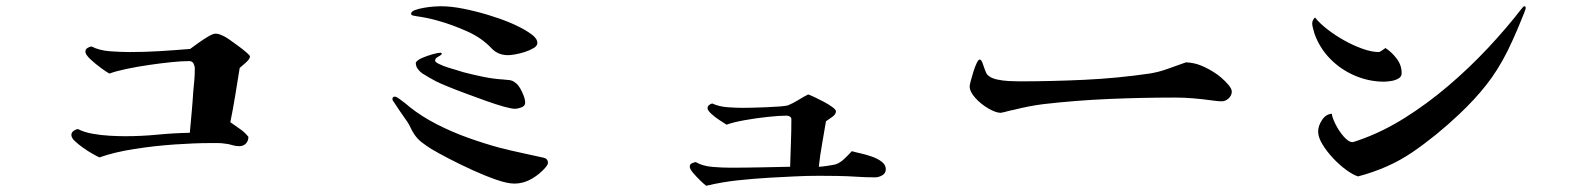

<svg xmlns="http://www.w3.org/2000/svg" viewBox="-20 -651 5040 616"><path d="M782 -470Q782 -462 768.5 -450Q755 -438 749 -433Q742 -390 735 -346.5Q728 -303 719 -259Q734 -248 749.5 -237.5Q765 -227 777 -212Q777 -199 769 -190.5Q761 -182 747 -182Q736 -182 725 -185.5Q714 -189 703 -190Q691 -192 679.5 -192Q668 -192 656 -192Q605 -192 540 -187.5Q475 -183 411 -173Q347 -163 299 -146Q292 -149 277 -157.5Q262 -166 246.5 -177Q231 -188 220 -198.5Q209 -209 209 -218Q209 -226 216 -231Q223 -236 230 -237Q249 -227 276.5 -222Q304 -217 332.5 -215.5Q361 -214 382 -214Q434 -214 485.5 -219Q537 -224 589 -225Q592 -258 595 -291Q598 -324 600 -357Q602 -376 603.5 -394Q605 -412 605 -431Q605 -439 601 -447Q597 -455 587 -455Q563 -455 529 -451.5Q495 -448 457.5 -442.5Q420 -437 386.5 -430Q353 -423 331 -415Q323 -419 304.5 -432.5Q286 -446 270 -461Q254 -476 254 -485Q254 -493 260.5 -497Q267 -501 273 -502Q299 -489 333.5 -486.5Q368 -484 396 -484Q445 -484 493.5 -487Q542 -490 590 -494Q598 -500 614 -511.5Q630 -523 646.5 -533Q663 -543 671 -543Q679 -543 685.5 -540.5Q692 -538 698 -535Q703 -533 716 -524Q729 -515 744.5 -503.5Q760 -492 771 -482.5Q782 -473 782 -470Z M1738 -128Q1738 -123 1729.5 -113Q1721 -103 1710.5 -94.5Q1700 -86 1695 -83Q1664 -62 1630 -62Q1608 -62 1572 -74.5Q1536 -87 1495.5 -105.5Q1455 -124 1419.5 -142.5Q1384 -161 1364 -173Q1348 -183 1333 -194.5Q1318 -206 1308 -222Q1302 -231 1297.5 -241Q1293 -251 1287 -260Q1275 -277 1263 -294.5Q1251 -312 1240 -329Q1240 -330 1239.5 -331Q1239 -332 1239 -333Q1239 -341 1247 -341Q1251 -341 1261 -334Q1271 -327 1281 -319Q1291 -311 1294 -308Q1333 -277 1382 -252Q1431 -227 1483 -208.5Q1535 -190 1583 -177Q1618 -168 1653.5 -160.5Q1689 -153 1724 -145Q1738 -142 1738 -128ZM1665 -322Q1665 -311 1653 -306.5Q1641 -302 1632 -302Q1621 -302 1596 -309Q1571 -316 1539 -327.5Q1507 -339 1474.5 -351Q1442 -363 1416.5 -373.5Q1391 -384 1379 -390Q1368 -396 1356.5 -402.5Q1345 -409 1334 -416Q1325 -423 1319.5 -431Q1314 -439 1314 -450Q1318 -458 1334 -465Q1350 -472 1368 -477Q1386 -482 1394 -482Q1397 -481 1398 -478Q1394 -473 1385 -468.5Q1376 -464 1376 -456Q1376 -452 1388 -446Q1400 -440 1417 -434.5Q1434 -429 1448.5 -425Q1463 -421 1468 -419Q1499 -411 1530.5 -404.5Q1562 -398 1594 -396Q1605 -395 1614.5 -394Q1624 -393 1633 -386Q1644 -379 1654.5 -357Q1665 -335 1665 -322ZM1704 -513Q1704 -504 1692.5 -497Q1681 -490 1664.5 -484.5Q1648 -479 1632.5 -476.5Q1617 -474 1610 -474Q1577 -474 1556 -497Q1525 -530 1477.5 -551Q1430 -572 1387 -584Q1353 -594 1316 -599Q1313 -600 1306 -601Q1299 -602 1299 -607Q1299 -614 1311 -618.5Q1323 -623 1340 -626Q1357 -629 1372 -630Q1387 -631 1393 -631Q1427 -631 1467 -623Q1507 -615 1546.5 -603Q1586 -591 1617 -578Q1627 -574 1648 -563.5Q1669 -553 1686.5 -540Q1704 -527 1704 -513Z M2822 -108Q2822 -95 2810.5 -88.5Q2799 -82 2788 -82Q2773 -82 2758 -82.5Q2743 -83 2728 -84Q2698 -86 2667.5 -86.5Q2637 -87 2607 -87Q2568 -87 2529 -85Q2490 -83 2451 -81Q2399 -78 2347.5 -72.5Q2296 -67 2246 -55Q2240 -59 2227.5 -71Q2215 -83 2204 -96Q2193 -109 2193 -116Q2193 -124 2199.5 -127Q2206 -130 2212 -131Q2235 -118 2266 -115.5Q2297 -113 2322 -113Q2370 -113 2418.5 -114Q2467 -115 2515 -116Q2516 -154 2517.5 -192.5Q2519 -231 2519 -269Q2519 -274 2514 -277Q2509 -280 2504 -280Q2481 -280 2443.5 -276Q2406 -272 2369.5 -265.5Q2333 -259 2311 -251Q2305 -255 2290 -264.5Q2275 -274 2262.5 -285.5Q2250 -297 2250 -304Q2250 -310 2255 -314Q2260 -318 2265 -319Q2287 -309 2314 -307Q2341 -305 2364 -305Q2373 -305 2394.5 -305.5Q2416 -306 2440 -307Q2464 -308 2483 -309.5Q2502 -311 2508 -313Q2525 -320 2541 -330Q2557 -340 2573 -348Q2579 -346 2593 -339.5Q2607 -333 2623 -324.5Q2639 -316 2650.5 -307.5Q2662 -299 2662 -294Q2662 -284 2649.5 -275.5Q2637 -267 2630 -262Q2624 -225 2617.5 -189Q2611 -153 2607 -116Q2615 -116 2635 -119Q2655 -122 2662 -124Q2676 -129 2689.5 -142Q2703 -155 2713 -166Q2723 -163 2741 -159Q2759 -155 2777.5 -148.5Q2796 -142 2809 -132Q2822 -122 2822 -108Z M3932 -357Q3932 -345 3922 -335.5Q3912 -326 3900 -326Q3892 -326 3883.5 -327Q3875 -328 3867 -329Q3838 -333 3808.5 -335.5Q3779 -338 3750 -338Q3644 -338 3538.5 -333.5Q3433 -329 3328 -317Q3281 -311 3234 -299Q3232 -299 3222 -296.5Q3212 -294 3202.5 -291.5Q3193 -289 3191 -289Q3175 -289 3151 -303Q3127 -317 3109 -337Q3091 -357 3091 -374Q3091 -378 3094.5 -391.5Q3098 -405 3103 -421Q3108 -437 3113.5 -448.5Q3119 -460 3123 -460Q3128 -460 3132 -449.5Q3136 -439 3140 -427Q3144 -415 3149 -410Q3160 -400 3178.5 -396Q3197 -392 3216.5 -391Q3236 -390 3250 -390Q3354 -390 3459.5 -395Q3565 -400 3668 -415Q3699 -420 3727.5 -430.5Q3756 -441 3785 -451Q3811 -450 3834 -440.5Q3857 -431 3878 -417Q3885 -413 3898 -402Q3911 -391 3921.5 -378.5Q3932 -366 3932 -357Z M4477 -416Q4477 -405 4466.5 -399Q4456 -393 4442.5 -391Q4429 -389 4420 -389Q4372 -389 4326.5 -408.5Q4281 -428 4247 -463Q4213 -498 4197 -544Q4195 -552 4192.5 -560.5Q4190 -569 4190 -576Q4190 -586 4199 -595Q4213 -577 4238 -557.5Q4263 -538 4292.5 -521.5Q4322 -505 4351.5 -494.5Q4381 -484 4404 -484Q4406 -484 4414.5 -489.5Q4423 -495 4425 -497Q4445 -484 4461 -463Q4477 -442 4477 -416ZM4875 -625Q4875 -622 4869 -607Q4863 -592 4856.5 -576.5Q4850 -561 4848 -556Q4841 -539 4833 -522Q4825 -505 4817 -488Q4786 -426 4748.5 -378.5Q4711 -331 4661 -284Q4588 -215 4512 -163Q4436 -111 4337 -85Q4321 -90 4299 -106Q4277 -122 4256.5 -144Q4236 -166 4222.5 -188.5Q4209 -211 4209 -229Q4209 -247 4221.5 -266Q4234 -285 4253 -286Q4254 -274 4265 -252Q4276 -230 4291.5 -212.5Q4307 -195 4319 -195Q4321 -195 4328.5 -197.5Q4336 -200 4339 -201Q4414 -227 4486.5 -272.5Q4559 -318 4626.5 -375.5Q4694 -433 4753.5 -496.5Q4813 -560 4861 -622Q4863 -624 4865.5 -627.5Q4868 -631 4871 -631Q4875 -631 4875 -625Z"/></svg>

Font: Kaisei HarunoUmi
Style: Bold
Weight: 700
Designer: Font-Kai, 金井和夫
Foundry: KAZUO KANAI
Version: Version 5.003